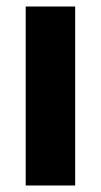

<svg xmlns="http://www.w3.org/2000/svg" viewBox="-20 -570 311 590"><path d="M211 0V-550H59V0Z"/></svg>

Font: Noto Sans Lao Looped Condensed ExtraBold
Style: Regular
Weight: 800
Width: 3
Designer: Mark Frömberg, Ben Mitchell
Foundry: The Fontpad Ltd
Version: Version 1.002